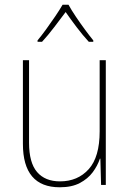

<svg xmlns="http://www.w3.org/2000/svg" viewBox="-20 -783 553 813"><path d="M428 -528V0H408L405 -111H403Q393 -81 372.5 -53.5Q352 -26 318 -8Q284 10 233 10Q77 10 77 -174V-528H103V-179Q103 -94 137 -54.5Q171 -15 234 -15Q309 -15 355.5 -66.5Q402 -118 402 -227V-528ZM270 -763Q282 -741 301.5 -712Q321 -683 341 -656Q361 -629 375 -612V-606H356Q331 -633 304.5 -668Q278 -703 258 -732Q237 -704 210 -668.5Q183 -633 158 -606H139V-612Q155 -631 175 -658.5Q195 -686 214 -714Q233 -742 245 -763Z"/></svg>

Font: Noto Sans Thai SemCond Thin
Style: Regular
Weight: 100
Width: 4
Designer: Monotype Design Team
Foundry: Monotype Imaging Inc.
Version: Version 2.002; ttfautohint (v1.8.4.7-5d5b)